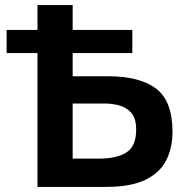

<svg xmlns="http://www.w3.org/2000/svg" viewBox="-20 -733 732 753"><path d="M127 0V-525H6V-615.5H127V-713H265V-615.5H499V-525H265V-434H401.5Q529 -434 592.8 -385Q656.5 -336 656.5 -216.5Q656.5 -152.5 631.5 -103.8Q606.5 -55 549.5 -27.5Q492.5 0 395.5 0ZM265 -111H370Q437.5 -111 475.8 -135.2Q514 -159.5 514 -225Q514 -270 493.8 -291.8Q473.5 -313.5 445 -320.2Q416.5 -327 392.5 -327H265Z"/></svg>

Font: Heraclito SemiBold
Style: Regular
Weight: 600
Designer: Kostas Bartsokas (font) & Cristiano Sobral (main changes)
Foundry: Kostas Bartsokas (font) & Cristiano Sobral (main changes)
Version: Version 1.00;July 8, 2020;FontCreator 13.0.0.2655 64-bit